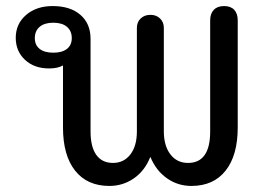

<svg xmlns="http://www.w3.org/2000/svg" viewBox="-20 -604 867 634"><path d="M188 -183V-388Q171 -378 142 -378Q93 -378 62.5 -406.5Q32 -435 32 -479Q32 -525 66 -554.5Q100 -584 154 -584Q212 -584 245.5 -555Q279 -526 279 -476V-170Q279 -119 298 -92.5Q317 -66 353 -66Q389 -66 410.5 -94Q432 -122 432 -170V-512Q432 -531 444.5 -543Q457 -555 477 -555Q496 -555 508.5 -543Q521 -531 521 -512V-170Q521 -123 542.5 -94.5Q564 -66 601 -66Q674 -66 674 -170V-537Q674 -559 686 -571.5Q698 -584 720 -584Q742 -584 753.5 -571.5Q765 -559 765 -537V-183Q765 -91 725 -40.5Q685 10 612 10Q567 10 531 -15.5Q495 -41 477 -85H476Q458 -40 422 -15Q386 10 341 10Q268 10 228 -40.5Q188 -91 188 -183ZM217 -478Q217 -502 201 -515.5Q185 -529 156 -529Q127 -529 111 -515.5Q95 -502 95 -478Q95 -455 111 -442.5Q127 -430 156 -430Q185 -430 201 -442.5Q217 -455 217 -478Z"/></svg>

Font: Kodchasan Medium
Style: Regular
Weight: 500
Designer: Katatrad Aksorn Co.,Ltd.
Foundry: Cadson Demak Co.,Ltd.
Version: Version 1.000; ttfautohint (v1.6)